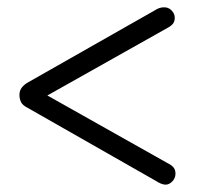

<svg xmlns="http://www.w3.org/2000/svg" viewBox="-20 -503 563 523"><path d="M431 0Q425 0 418 -3Q411 -6 405 -10L54 -210Q42 -216 37.5 -224.5Q33 -233 33 -245Q33 -256 39.5 -264.5Q46 -273 57 -279L402 -475Q408 -479 414 -481Q420 -483 425 -483Q438 -484 447 -475Q456 -466 456 -455Q456 -445 451.5 -439Q447 -433 438 -428L86 -230L84 -257L434 -60Q448 -53 453 -46.5Q458 -40 458 -30Q458 -18 449.5 -9Q441 0 431 0Z"/></svg>

Font: Quicksand Light
Style: Regular
Weight: 400
Version: Version 3.004